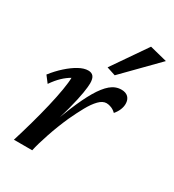

<svg xmlns="http://www.w3.org/2000/svg" viewBox="-163 -756 773 851"><g transform="rotate(30 224.0 -330.5)"><path d="M314.5 -345.7Q294.9 -345.7 275.9 -326.2Q256.8 -306.6 238.8 -273.9Q220.7 -241.2 202.1 -201.2Q177.7 -146.5 159.2 -91.3Q140.6 -36.1 132.8 0H39.1Q54.7 -49.8 69.8 -104Q85 -158.2 97.2 -210Q109.4 -261.7 116.2 -302.7Q123 -343.8 123 -365.2Q102.5 -353.5 83.5 -335.4Q64.5 -317.4 44.9 -289.1L19.5 -322.3Q43.9 -353.5 71.3 -377.9Q98.6 -402.3 124.5 -416.5Q150.4 -430.7 171.9 -430.7Q189.5 -430.7 198.2 -419.9Q207 -409.2 207 -384.8Q207 -369.1 201.7 -335.4Q196.3 -301.8 181.2 -243.2Q166 -184.6 133.8 -95.7H129.9Q161.1 -179.7 187 -242.7Q212.9 -305.7 237.3 -347.2Q261.7 -388.7 286.6 -409.7Q311.5 -430.7 341.8 -430.7Q364.3 -430.7 376.5 -418.5Q388.7 -406.2 388.7 -384.8Q388.7 -370.1 382.3 -354.5Q376 -338.9 363.3 -324.2Q352.5 -335 339.4 -340.3Q326.2 -345.7 314.5 -345.7ZM283.2 -470.7 238.3 -485.4 359.4 -661.1 448.2 -638.7Z"/></g></svg>

Font: Crimson Pro Medium
Style: Italic
Weight: 500
Italic angle: -12°
Designer: Jacques Le Bailly
Foundry: Baron von Fonthausen
Version: Version 1.003